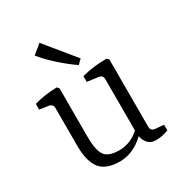

<svg xmlns="http://www.w3.org/2000/svg" viewBox="-154 -744 810 861"><g transform="rotate(-30 250.5 -313.0)"><path d="M172.9 -633.8 297.9 -481 275.9 -459Q233.9 -487.8 189.9 -527.8Q146 -567.9 126 -595.2ZM88.9 -344.2Q88.9 -364.3 68.8 -368.2L22 -375V-404.8Q72.8 -419.9 140.1 -421.9L148.9 -412.1V-159.2Q148.9 -93.8 167.5 -65.4Q185.5 -37.1 243.2 -37.1Q300.8 -37.1 347.2 -79.1V-344.2Q347.2 -365.2 327.1 -368.2L269 -376V-405.8Q330.1 -421.9 397.9 -421.9L407.2 -412.1V-64Q407.2 -42 429.2 -40L473.1 -36.1V-6.8Q438 6.3 408.2 5.9Q360.4 5.9 349.1 -48.8Q290 7.8 220.2 7.8Q150.4 7.8 119.6 -29.3Q89.4 -66.9 88.9 -146Z"/></g></svg>

Font: Yrsa-Light
Style: Regular
Weight: 300
Designer: Anna Giedrys (Yrsa+Rasa design), David Brezina (Yrsa art-direction, Rasa art-direction, design)
Foundry: Rosetta Type Foundry
Version: Version 1.001;PS 1.1;hotconv 1.0.88;makeotf.lib2.5.647800